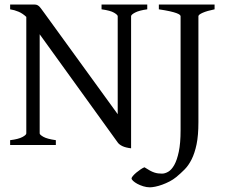

<svg xmlns="http://www.w3.org/2000/svg" viewBox="-20 -635 994 841"><path d="M24.4 0V-21Q60.5 -25.4 77.9 -34.7Q95.2 -43.9 95.2 -50.8V-561Q79.1 -576.2 61.3 -583.7Q43.5 -591.3 24.4 -594.2V-615.2H127.9Q135.3 -615.2 139.9 -614Q144.5 -612.8 149.4 -608.9Q154.3 -605 159.9 -597.4Q165.5 -589.8 174.8 -577.1L495.6 -134.8V-564Q495.6 -569.8 479.7 -579.3Q463.9 -588.9 424.8 -594.2V-615.2H625V-594.2Q589.8 -589.4 572 -580.1Q554.2 -570.8 554.2 -564V14.6Q529.8 11.7 515.9 4.9Q502 -2 496.1 -10.3L153.8 -484.9V-50.8Q153.8 -44.9 170.2 -35.6Q186.5 -26.4 224.6 -21V0ZM919.9 -594.2Q886.7 -587.4 867.9 -579.1Q849.1 -570.8 849.1 -564V-100.1Q849.1 -42 841.1 -3.2Q833 35.6 819.6 62.5Q806.2 89.4 788.6 107.2Q771 125 752 140.6Q738.8 151.4 722.9 159.7Q707 168 690.9 173.8Q674.8 179.7 660.4 182.6Q646 185.5 636.7 185.5Q622.1 185.5 607.4 180.9Q592.8 176.3 581.5 170.2Q570.3 164.1 563.2 157.5Q556.2 150.9 556.2 146.5Q556.2 142.6 562.5 135.3Q568.8 127.9 577.6 120.6Q586.4 113.3 596.2 106.7Q606 100.1 612.8 97.7Q626.5 106.4 636.7 112.1Q647 117.7 655.8 120.6Q664.6 123.5 672.6 124.5Q680.7 125.5 689.9 125.5Q702.6 125.5 717 117.2Q731.4 108.9 743.4 87.6Q755.4 66.4 763.2 29.3Q771 -7.8 771 -64.9V-564Q771 -566.9 767.1 -570.3Q763.2 -573.7 752.7 -577.6Q742.2 -581.5 723.6 -585.7Q705.1 -589.8 675.8 -594.2V-615.2H919.9Z"/></svg>

Font: Noto Serif Devanagari
Style: Regular
Weight: 400
Designer: Monotype Design Team
Foundry: Monotype Imaging Inc.
Version: Version 1.01